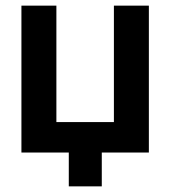

<svg xmlns="http://www.w3.org/2000/svg" viewBox="-20 -541 605 681"><path d="M384 -521H508V0H384ZM56 -521H180V0H56ZM143 0V-108H423V0ZM224 120V-46H341V120Z"/></svg>

Font: TikTok Sans 24pt SemiBold
Style: Regular
Weight: 600
Version: Version 4.000